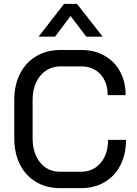

<svg xmlns="http://www.w3.org/2000/svg" viewBox="-20 -967 709 995"><path d="M54 -250V-450Q54 -527 84 -585.5Q114 -644 168.5 -676Q223 -708 295 -708H401Q469 -708 521.5 -678.5Q574 -649 602.5 -596Q631 -543 631 -474H538Q538 -541 500.5 -582Q463 -623 401 -623H295Q230 -623 189.5 -575Q149 -527 149 -448V-252Q149 -173 188 -125Q227 -77 291 -77H399Q463 -77 501.5 -122.5Q540 -168 540 -242H633Q633 -168 604 -111Q575 -54 522 -23Q469 8 399 8H291Q221 8 167 -24Q113 -56 83.5 -114.5Q54 -173 54 -250ZM312 -947H379L512 -777H427L346 -884L265 -777H180Z"/></svg>

Font: Bai Jamjuree Medium
Style: Regular
Weight: 500
Version: Version 1.000; ttfautohint (v1.6)